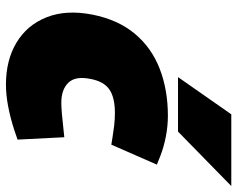

<svg xmlns="http://www.w3.org/2000/svg" viewBox="-96 -692 797 645"><g transform="rotate(90 302.5 -369.5)"><path d="M264 9Q182 9 123 -26.5Q64 -62 38 -127.5Q12 -193 29 -281Q46 -367 93 -423.5Q140 -480 211 -507.5Q282 -535 369 -535Q404 -535 439.5 -528Q475 -521 503 -510L533 -498L466 -345L441 -349Q423 -352 402.5 -354.5Q382 -357 359 -357Q307 -357 280 -338Q253 -319 245 -274Q235 -224 258 -200.5Q281 -177 325 -177Q352 -177 412 -184L441 -187L449 -30L417 -19Q377 -6 338 1.5Q299 9 264 9ZM239 -569 364 -748H605L422 -569Z"/></g></svg>

Font: REM Black
Style: Italic
Weight: 900
Italic angle: -11°
Designer: Octavio Pardo
Foundry: Ashler Design
Version: Version 1.005;gftools[0.9.28]